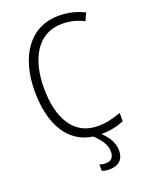

<svg xmlns="http://www.w3.org/2000/svg" viewBox="-171 -813 873 1121"><g transform="rotate(-20 265.0 -252.5)"><path d="M311 220C368 220 400 189 400 135C400 89 376 47 336 10C393 9 438 -1 478 -18V-70C436 -54 387 -41 333 -41C186 -41 112 -166 112 -357C112 -538 187 -674 338 -674C382 -674 430 -665 473 -641L495 -688C447 -712 394 -725 337 -725C152 -725 55 -568 55 -357C55 -153 135 -14 286 7C328 46 353 83 353 124C353 160 336 179 302 179C288 179 273 176 264 172V212C276 217 292 220 311 220Z"/></g></svg>

Font: Noto Sans Mono Condensed Light
Style: Regular
Weight: 300
Width: 3
Designer: Monotype Design Team
Foundry: Monotype Imaging Inc.
Version: Version 2.014